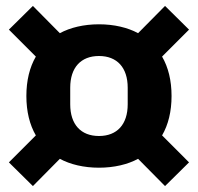

<svg xmlns="http://www.w3.org/2000/svg" viewBox="-20 -673 668 648"><path d="M314 -107C365 -107 411 -118 446 -137L537 -45L618 -125L527 -216C548 -252 559 -297 559 -349C559 -401 548 -446 527 -482L618 -573L537 -653L446 -561C411 -580 365 -591 314 -591C263 -591 217 -580 182 -561L91 -653L10 -573L101 -482C80 -446 69 -401 69 -349C69 -297 80 -252 101 -216L10 -125L91 -45L182 -137C217 -118 263 -107 314 -107ZM314 -214C253 -214 217 -253 217 -321V-377C217 -445 253 -484 314 -484C375 -484 411 -445 411 -377V-321C411 -253 375 -214 314 -214Z"/></svg>

Font: IBM Plex Sans Thai Looped
Style: Bold
Weight: 700
Designer: Mike Abbink, Paul van der Laan, Pieter van Rosmalen, Ben Mitchell, Mark Frömberg
Foundry: Bold Monday
Version: Version 1.1